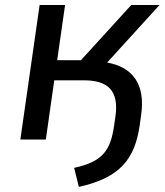

<svg xmlns="http://www.w3.org/2000/svg" viewBox="-20 -559 659 769"><path d="M295.9 189.5C461.4 152.8 520 78.1 539.6 -57.6L545.4 -99.1C562.5 -220.2 513.2 -289.6 409.2 -308.6L619.1 -539.1H505.9L304.2 -317.9H209L240.7 -539.1H138.7L61.5 0H163.6L197.3 -237.3H315.9C412.1 -237.3 457 -196.3 442.4 -92.8L437 -56.2C422.9 43.9 390.6 88.9 276.9 113.3Z"/></svg>

Font: Winston
Style: Italic
Weight: 400
Italic angle: -8.13011°
Designer: Vernon Adams, Kim Jin-seong, David Berlow, Cristiano Sobral
Foundry: The Winston Project Authors
Version: Version 3.004